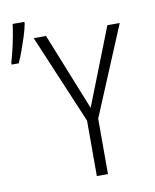

<svg xmlns="http://www.w3.org/2000/svg" viewBox="-102 -867 753 934"><g transform="rotate(-10 274.5 -400.0)"><path d="M-14 -616Q-7 -638 1 -671.5Q9 -705 15.5 -739Q22 -773 25 -800H83V-791Q78 -764 67.5 -731Q57 -698 45 -665Q33 -632 21 -606H-14ZM300 0V-274L114 -714H175L328 -332L478 -714H539L355 -274V0Z"/></g></svg>

Font: Noto Sans Mono SemiCondensed Light
Style: Regular
Weight: 300
Width: 4
Designer: Monotype Design Team
Foundry: Monotype Imaging Inc.
Version: Version 2.014; ttfautohint (v1.8.4.7-5d5b)